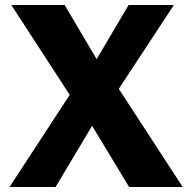

<svg xmlns="http://www.w3.org/2000/svg" viewBox="-20 -743 765 763"><path d="M706 0 452 -390 671 -723H491L364 -508L237 -723H25L257 -366L18 0H201L346 -243L493 0Z"/></svg>

Font: United Sans ExtraBold
Style: Regular
Weight: 800
Designer: Pablo Impallari, Rodrigo Fuenzalida (Modified by Dan O. Williams)
Version: Version 1.000;PS 001.000;hotconv 1.0.88;makeotf.lib2.5.64775